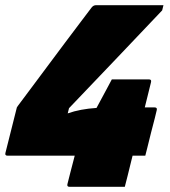

<svg xmlns="http://www.w3.org/2000/svg" viewBox="-37 -720 657 740"><path d="M394 -414H537Q548 -414 545 -403L521 -306H559Q570 -306 567 -295Q566 -289 559.5 -264Q553 -239 545 -208Q537 -177 531 -151.5Q525 -126 523 -120H474L468 -96Q461 -68 455 -43Q449 -18 444 0H231Q220 0 223 -11Q226 -23 234 -54.5Q242 -86 251 -120H-8Q-19 -120 -16 -131L28 -306Q28 -307 45 -329.5Q62 -352 89.5 -389Q117 -426 149.5 -469.5Q182 -513 214.5 -556.5Q247 -600 274 -635.5Q301 -671 316 -691Q323 -700 333 -700H593L588 -680Q509 -597 417 -500Q325 -403 229 -303L224 -283Q272 -300 335 -304Q357 -345 374 -376.5Q391 -408 394 -414Z"/></svg>

Font: Recursive Mn Lnr St XBk
Style: Italic
Weight: 1000
Italic angle: -15°
Monospace: yes
Version: Version 1.079;hotconv 1.0.112;makeotfexe 2.5.65598; ttfautoh